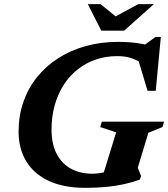

<svg xmlns="http://www.w3.org/2000/svg" viewBox="-20 -891 810 924"><path d="M424 -55Q441 -55 459.5 -57.8Q478 -60.5 496.5 -66Q515 -71.5 530 -78.5L471 -33.5L539 -254L462.5 -279.5L470 -305.5H769.5L761.5 -279.5L694 -252L643 -83.5L659 -44L653 -26.5Q617 -13.5 576 -4.5Q535 4.5 488.5 8.8Q442 13 390 13Q287 13 215.2 -20.2Q143.5 -53.5 106.5 -114.5Q69.5 -175.5 69.5 -257.5Q69.5 -333.5 92.2 -399.5Q115 -465.5 157.5 -518.8Q200 -572 259.2 -610.2Q318.5 -648.5 391.8 -669Q465 -689.5 549 -689.5Q581 -689.5 610.8 -687Q640.5 -684.5 668.8 -678.8Q697 -673 725.5 -662L652.5 -658L728 -713H754L729.5 -454H690L636 -634.5L676 -575.5Q647 -598.5 616.2 -609.8Q585.5 -621 544.5 -621Q488.5 -621 440.2 -604.2Q392 -587.5 352.8 -556.2Q313.5 -525 285.8 -481.2Q258 -437.5 243 -383.5Q228 -329.5 228 -268Q228 -198 252.5 -150.8Q277 -103.5 321.2 -79.2Q365.5 -55 424 -55ZM720.5 -871 577.5 -743.5H467.5L402.5 -871H464L546.5 -804H521.5L645 -871Z"/></svg>

Font: Newsreader 16pt 16pt
Style: Bold Italic
Weight: 700
Italic angle: -17°
Version: Version 1.003